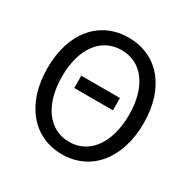

<svg xmlns="http://www.w3.org/2000/svg" viewBox="-167 -908 1077 1083"><g transform="rotate(30 371.0 -366.5)"><path d="M245 -346H497V-426H245ZM371 13C555 13 684 -134 684 -369C684 -604 555 -746 371 -746C187 -746 58 -604 58 -369C58 -134 187 13 371 13ZM371 -68C239 -68 153 -186 153 -369C153 -552 239 -665 371 -665C503 -665 589 -552 589 -369C589 -186 503 -68 371 -68Z"/></g></svg>

Font: Noto Sans Mono CJK HK
Style: Regular
Weight: 400
Designer: Ryoko NISHIZUKA 西塚涼子 (kana, bopomofo & ideographs); Paul D. Hunt (Latin, Greek & Cyrillic); Sandoll Communications 산돌커뮤니
Foundry: Adobe
Version: Version 2.004;hotconv 1.0.118;makeotfexe 2.5.65603